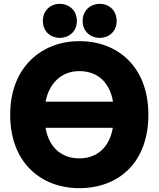

<svg xmlns="http://www.w3.org/2000/svg" viewBox="-20 -944 825 999"><path d="M752 -347C752 -96 595 35 393 35C195 35 33 -96 33 -347C33 -598 200 -730 393 -730C591 -730 752 -598 752 -347ZM393 -120C487 -120 550 -180 567 -279H217C234 -179 298 -120 393 -120ZM393 -574C300 -574 236 -512 217 -415H568C551 -515 488 -574 393 -574ZM380 -835C380 -780 339 -747 291 -747C243 -747 203 -780 203 -835C203 -890 243 -924 291 -924C339 -924 380 -890 380 -835ZM587 -835C587 -780 547 -747 499 -747C451 -747 410 -780 410 -835C410 -890 451 -924 499 -924C547 -924 587 -890 587 -835Z"/></svg>

Font: Repo ExtraBold
Style: Bold
Weight: 700
Designer: Stefan Peev
Foundry: Context Ltd
Version: Version 1.502